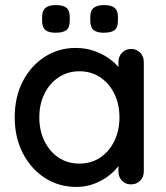

<svg xmlns="http://www.w3.org/2000/svg" viewBox="-20 -727 656 757"><path d="M497 -534Q518 -534 532.5 -519.5Q547 -505 547 -483V-51Q547 -29 532.5 -14.5Q518 0 497 0Q475 0 461 -14.5Q447 -29 447 -51V-123L467 -120Q467 -102 452.5 -80Q438 -58 413 -37.5Q388 -17 354 -3.5Q320 10 281 10Q212 10 157 -25.5Q102 -61 70 -123Q38 -185 38 -264Q38 -345 70 -406.5Q102 -468 156.5 -503Q211 -538 278 -538Q321 -538 357.5 -524Q394 -510 421 -488Q448 -466 463 -441.5Q478 -417 478 -395L447 -392V-483Q447 -504 461 -519Q475 -534 497 -534ZM293 -82Q340 -82 375.5 -106Q411 -130 431 -171.5Q451 -213 451 -264Q451 -316 431 -357Q411 -398 375.5 -422Q340 -446 293 -446Q247 -446 211 -422Q175 -398 155 -357Q135 -316 135 -264Q135 -213 155 -171.5Q175 -130 210.5 -106Q246 -82 293 -82ZM389 -598Q361 -598 348.5 -609Q336 -620 336 -645V-660Q336 -686 350 -696.5Q364 -707 390 -707Q419 -707 432 -696Q445 -685 445 -660V-645Q445 -618 431.5 -608Q418 -598 389 -598ZM199 -598Q171 -598 158.5 -609Q146 -620 146 -645V-660Q146 -685 159.5 -696Q173 -707 199 -707Q229 -707 242 -696.5Q255 -686 255 -660V-645Q255 -618 241.5 -608Q228 -598 199 -598Z"/></svg>

Font: Quicksand SemiBold
Style: Regular
Weight: 600
Designer: Andrew Paglinawan
Foundry: Andrew Paglinawan
Version: Version 3.004